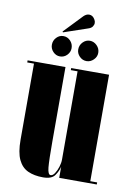

<svg xmlns="http://www.w3.org/2000/svg" viewBox="-89 -844 631 911"><g transform="rotate(10 226.5 -389.0)"><path d="M183.5 11Q141 11 110.8 -2.8Q80.5 -16.5 64.2 -50.8Q48 -85 48 -146.5V-513H15.5V-523H198V-163.5Q198 -74.5 201.2 -40Q204.5 -5.5 217.5 -5.5Q227.5 -5.5 236.8 -19.2Q246 -33 252 -52.2Q258 -71.5 258 -87.5V-513H225.5V-523H408V-10H441V0H260V-53.5Q255 -32 240 -10.5Q225 11 183.5 11ZM291 -568Q271.5 -568 257.2 -582.5Q243 -597 243 -616Q243 -636.5 257.2 -651.2Q271.5 -666 291 -666Q310 -666 324.8 -651.2Q339.5 -636.5 339.5 -616Q339.5 -597 324.8 -582.5Q310 -568 291 -568ZM163 -568Q144 -568 130 -582.5Q116 -597 116 -616Q116 -636.5 130 -651.2Q144 -666 163 -666Q183 -666 197 -651.2Q211 -636.5 211 -616Q211 -597 197 -582.5Q183 -568 163 -568ZM157.5 -683 155 -686.5 239.5 -775Q252 -787.5 266 -787.5Q283.5 -787.5 294 -768.5Q298.5 -761 298.5 -752.5Q298.5 -743.5 292.5 -735Q286.5 -726.5 272 -722Z"/></g></svg>

Font: Imbue 100pt Black
Style: Regular
Weight: 900
Designer: Tyler Finck
Foundry: Etcetera Type Company
Version: Version 1.102; ttfautohint (v1.8.3)